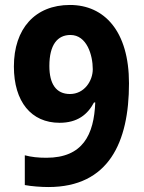

<svg xmlns="http://www.w3.org/2000/svg" viewBox="-20 -744 580 774"><path d="M500 -408C500 -619 400 -724 262 -724C121 -724 36 -628 36 -476C36 -334 106 -249 220 -249C292 -249 333 -282 359 -331H364C359 -201 314 -108 167 -108C134 -108 106 -111 80 -118V2C106 7 146 10 175 10C418 10 500 -170 500 -408ZM264 -603C330 -603 354 -522 354 -465C354 -418 320 -365 262 -365C206 -365 179 -406 179 -478C179 -564 212 -603 264 -603Z"/></svg>

Font: Noto Sans Myanmar UI SemiCondensed
Style: Bold
Weight: 700
Width: 4
Designer: Monotype Design Team
Foundry: Monotype Imaging Inc.
Version: Version 2.103